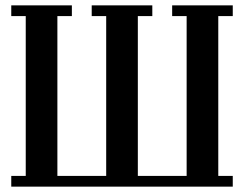

<svg xmlns="http://www.w3.org/2000/svg" viewBox="-20 -696 910 716"><path d="M676 -40V-636H622V-676H848V-636H794V-40H848V0H22V-40H76V-636H22V-676H248V-636H194V-40H376V-636H322V-676H548V-636H494V-40Z"/></svg>

Font: Triodion Unicode
Style: Normal
Weight: 400
Version: Version 1.1